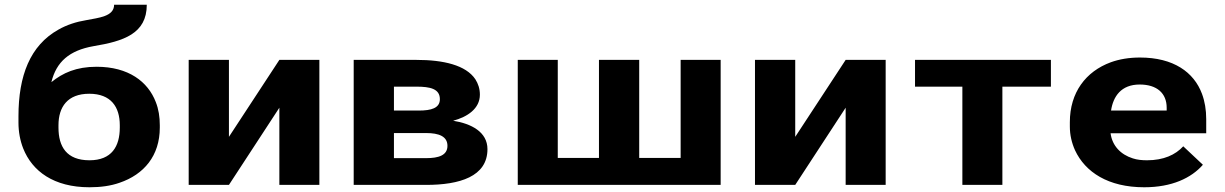

<svg xmlns="http://www.w3.org/2000/svg" viewBox="-20 -781 5176 811"><path d="M197 -434C218 -520 273 -568 375 -586C501 -607 600 -638 600 -761H462C462 -711 396 -706 345 -696C302 -689 262 -676 227 -656C107 -589 58 -461 58 -290V-263C58 -224 65 -187 78 -154C116 -58 207 10 358 10C406 10 448 4 485 -9C588 -44 655 -123 655 -242V-252C655 -287 650 -320 638 -350C605 -436 523 -499 388 -499C302 -499 245 -473 197 -434ZM486 -252V-242C486 -163 452 -104 358 -104C261 -104 227 -162 227 -242V-252C227 -329 265 -385 357 -385C449 -385 486 -329 486 -252Z M1160 -528 947 -203V-528H777V0H947L1160 -326V0H1329V-528Z M2007 -381C2007 -406 2000 -427 1988 -446C1948 -506 1853 -528 1739 -528H1474V0H1780C1921 0 2039 -35 2039 -151C2039 -224 1970 -259 1894 -271C1954 -287 2007 -322 2007 -381ZM1870 -165C1870 -125 1833 -113 1780 -113H1644V-219H1780C1834 -219 1870 -205 1870 -165ZM1838 -362C1838 -324 1801 -314 1749 -314H1644V-415H1739C1797 -415 1838 -406 1838 -362Z M2336 -528H2167V0H3024V-528H2855V-114H2680V-528H2510V-114H2336Z M3552 -528 3339 -203V-528H3169V0H3339L3552 -326V0H3721V-528Z M4419 -415V-528H3845V-415H4045V0H4214V-415Z M5061 -85 4978 -163C4945 -127 4895 -104 4825 -104C4803 -104 4783 -106 4765 -112C4714 -128 4678 -165 4671 -218H5075V-278C5075 -317 5069 -353 5057 -385C5023 -476 4937 -538 4795 -538C4749 -538 4708 -531 4672 -518C4566 -479 4499 -390 4499 -265V-246C4499 -211 4507 -177 4521 -146C4564 -54 4661 10 4813 10C4930 10 5012 -29 5061 -85ZM4908 -326V-314H4673C4682 -373 4715 -424 4794 -424C4867 -424 4908 -387 4908 -326Z"/></svg>

Font: Asimov
Style: XWid
Weight: 500
Designer: Google
Version: Version 2.000980; 2014